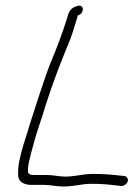

<svg xmlns="http://www.w3.org/2000/svg" viewBox="-20 -696 507 699"><path d="M49 -104C47 -93 47 -84 46 -76V-56C48 -35 66 -23 93 -23H139C166 -23 184 -17 210 -17C236 -17 257 -21 284 -25C312 -29 363 -26 394 -22L421 -19C426 -18 430 -20 435 -23C451 -33 448 -52 434 -55L406 -58C371 -62 320 -65 289 -61C264 -58 242 -53 218 -53C195 -53 175 -59 149 -59H103C93 -59 91 -60 86 -63C78 -67 83 -92 85 -105L93 -138C97 -151 100 -165 105 -182C116 -223 132 -264 145 -309C169 -385 198 -462 226 -529C242 -566 249 -593 261 -631L263 -640H265C289 -649 286 -683 261 -674C242 -669 231 -659 225 -632C206 -572 188 -524 164 -467C137 -398 112 -315 88 -242C78 -206 65 -172 57 -139Z"/></svg>

Font: Stray Cat
Style: CnObl
Weight: 400
Version: Version 1.0